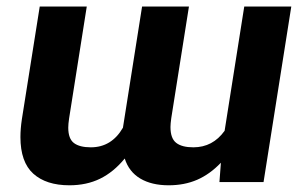

<svg xmlns="http://www.w3.org/2000/svg" viewBox="-20 -548 920 578"><path d="M656.2 -154.3 715.3 -528.3H856.9L773.4 0H640.6L645 -58.1Q611.8 -23.4 573.5 -6.8Q535.2 9.8 487.8 9.8Q436.5 9.8 402.3 -10.5Q368.2 -30.8 355.5 -70.8Q321.8 -29.8 281.2 -10Q240.7 9.8 189 9.8Q119.1 9.8 80.3 -25.1Q41.5 -60.1 41.5 -135.3Q41.5 -160.2 45.9 -189.5L99.6 -528.3H241.2L188 -191.4Q185.5 -174.3 185.5 -163.6Q185.5 -130.4 202.6 -117.4Q219.7 -104.5 253.4 -104.5Q315.9 -104.5 350.1 -163.6L407.7 -528.3H548.8L495.6 -192.4Q493.2 -175.3 493.2 -165.5Q493.2 -131.3 510.5 -117.9Q527.8 -104.5 562 -104.5Q620.6 -104.5 656.2 -154.3Z"/></svg>

Font: Mardoto
Style: Bold Italic
Weight: 700
Italic angle: -12°
Designer: Christian Robertson, Vahan Hovhannisyan
Foundry: Google
Version: Version 1.000